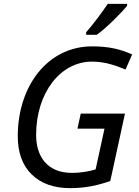

<svg xmlns="http://www.w3.org/2000/svg" viewBox="-20 -964 718 994"><path d="M343 10C427 10 491 -6 551 -27L627 -376H398L381 -298H521L475 -87C446 -78 403 -69 352 -69C224 -69 167 -155 167 -265C167 -485 294 -645 456 -645C524 -645 579 -625 630 -604L664 -682C605 -709 544 -724 457 -724C228 -724 72 -520 72 -259C72 -174 96 -108 144 -61C192 -14 258 10 343 10ZM481 -784C531 -819 611 -900 638 -934V-944H538C509 -901 460 -835 426 -797V-784Z"/></svg>

Font: BC Sans
Style: Italic
Weight: 400
Italic angle: -12°
Designer: Monotype Design Team
Designer: Province of B.C.
Foundry: Monotype Imaging Inc.
Version: Version 2.000;GOOG;noto-source:20170915:90ef993387c0